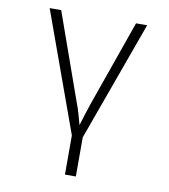

<svg xmlns="http://www.w3.org/2000/svg" viewBox="-82 -620 764 869"><g transform="rotate(10 300.0 -185.0)"><path d="M275 180V0L76 -550H129L271 -150Q279 -130 286.5 -104Q294 -78 301 -52Q309 -78 317 -104Q325 -130 332 -150L473 -550H524L325 0V180Z"/></g></svg>

Font: JetBrains Mono NL Thin
Style: Regular
Weight: 100
Monospace: yes
Designer: Philipp Nurullin, Konstantin Bulenkov
Foundry: JetBrains
Version: Version 2.305; ttfautohint (v1.8.4.7-5d5b)